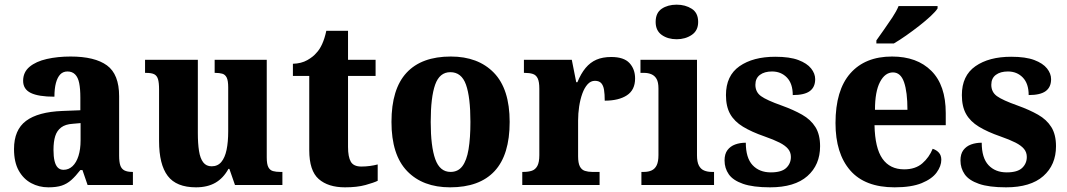

<svg xmlns="http://www.w3.org/2000/svg" viewBox="-20 -792 4566 822"><path d="M187 10Q147 10 113.5 -8Q80 -26 60 -62Q40 -98 40 -154Q40 -236 91.5 -274.5Q143 -313 248 -317L324 -320V-374Q324 -412 319 -436.5Q314 -461 301.5 -473.5Q289 -486 269 -486Q250 -486 238 -473.5Q226 -461 219.5 -437Q213 -413 213 -378Q145 -378 112 -394Q79 -410 79 -446Q79 -483 106.5 -506Q134 -529 180.5 -539.5Q227 -550 282 -550Q386 -550 438 -512Q490 -474 490 -380V-126Q490 -99 495 -84Q500 -69 512.5 -62.5Q525 -56 546 -56H549V0H355L333 -64H324Q304 -38 285.5 -21.5Q267 -5 244.5 2.5Q222 10 187 10ZM252 -65Q274 -65 290.5 -80.5Q307 -96 316 -124.5Q325 -153 325 -191V-265L291 -262Q260 -260 242 -246.5Q224 -233 216.5 -209.5Q209 -186 209 -150Q209 -122 213.5 -103Q218 -84 227.5 -74.5Q237 -65 252 -65Z M819 10Q735 10 698 -39Q661 -88 661 -188V-409Q661 -438 656.5 -453Q652 -468 640.5 -474Q629 -480 605 -480H601V-536H827V-222Q827 -178 832 -146Q837 -114 850 -97Q863 -80 886 -80Q912 -80 927.5 -98.5Q943 -117 950 -150.5Q957 -184 957 -230V-418Q957 -447 950.5 -460Q944 -473 931.5 -476.5Q919 -480 902 -480H899V-536H1122V-118Q1122 -89 1129 -76Q1136 -63 1149 -59.5Q1162 -56 1179 -56H1189V0H986L962 -69H958Q936 -29 902 -9.5Q868 10 819 10Z M1457 10Q1385 10 1344.5 -25.5Q1304 -61 1304 -149V-467H1234V-519Q1270 -520 1295.5 -534.5Q1321 -549 1334 -565Q1348 -579 1359 -603Q1370 -627 1377 -660H1470V-536H1588V-467H1470V-163Q1470 -120 1482 -99.5Q1494 -79 1527 -79Q1546 -79 1564 -81.5Q1582 -84 1597 -88V-18Q1581 -10 1545 0Q1509 10 1457 10Z M1907 10Q1790 10 1723 -59.5Q1656 -129 1656 -270Q1656 -411 1720.5 -480.5Q1785 -550 1910 -550Q2027 -550 2094.5 -480.5Q2162 -411 2162 -270Q2162 -129 2097.5 -59.5Q2033 10 1907 10ZM1909 -56Q1941 -56 1959.5 -80.5Q1978 -105 1986 -153Q1994 -201 1994 -270Q1994 -376 1975 -429.5Q1956 -483 1908 -483Q1862 -483 1843 -429.5Q1824 -376 1824 -270Q1824 -165 1843.5 -110.5Q1863 -56 1909 -56Z M2216 0V-56H2220Q2242 -56 2257 -61Q2272 -66 2280.5 -81.5Q2289 -97 2289 -128V-412Q2289 -442 2282 -456.5Q2275 -471 2261 -475.5Q2247 -480 2227 -480H2223V-536H2428L2447 -440H2452Q2467 -477 2487 -501Q2507 -525 2533.5 -536.5Q2560 -548 2597 -548Q2651 -548 2675 -522Q2699 -496 2699 -456Q2699 -407 2664 -384Q2629 -361 2569 -361Q2569 -389 2566 -407.5Q2563 -426 2554 -436Q2545 -446 2527 -446Q2509 -446 2495.5 -431Q2482 -416 2473 -391Q2464 -366 2459.5 -336Q2455 -306 2455 -276V-123Q2455 -94 2462.5 -79.5Q2470 -65 2484 -60.5Q2498 -56 2515 -56H2547V0Z M2726 0V-56H2737Q2756 -56 2770 -62.5Q2784 -69 2791.5 -84.5Q2799 -100 2799 -128V-413Q2799 -440 2791 -454Q2783 -468 2769 -474Q2755 -480 2738 -480H2722V-536H2964V-127Q2964 -99 2972 -83.5Q2980 -68 2994.5 -62Q3009 -56 3027 -56H3037V0ZM2877 -624Q2839 -624 2813 -642.5Q2787 -661 2787 -698Q2787 -737 2813 -754.5Q2839 -772 2877 -772Q2914 -772 2941.5 -754.5Q2969 -737 2969 -698Q2969 -661 2941.5 -642.5Q2914 -624 2877 -624Z M3277 10Q3204 10 3161 -5Q3118 -20 3100 -46Q3082 -72 3082 -105Q3082 -133 3094.5 -149.5Q3107 -166 3127.5 -173.5Q3148 -181 3173 -181Q3173 -116 3202 -85Q3231 -54 3280 -54Q3326 -54 3346 -73Q3366 -92 3366 -120Q3366 -140 3354 -154.5Q3342 -169 3317.5 -181.5Q3293 -194 3253 -208Q3198 -227 3161 -249.5Q3124 -272 3106 -304Q3088 -336 3088 -385Q3088 -468 3146 -508.5Q3204 -549 3299 -549Q3361 -549 3398 -535Q3435 -521 3452.5 -499Q3470 -477 3470 -453Q3470 -419 3447 -402Q3424 -385 3374 -385Q3374 -434 3349 -460Q3324 -486 3285 -486Q3253 -486 3233.5 -471.5Q3214 -457 3214 -429Q3214 -398 3238 -380.5Q3262 -363 3327 -340Q3377 -322 3414 -301Q3451 -280 3471 -248Q3491 -216 3491 -166Q3491 -86 3436.5 -38Q3382 10 3277 10Z M3810 10Q3683 10 3620 -62.5Q3557 -135 3557 -265Q3557 -406 3620.5 -478Q3684 -550 3799 -550Q3906 -550 3967.5 -488.5Q4029 -427 4029 -308V-256H3724Q3726 -158 3758 -112.5Q3790 -67 3851 -67Q3899 -67 3928.5 -92.5Q3958 -118 3973 -155Q3989 -150 3999.5 -138.5Q4010 -127 4010 -108Q4010 -81 3990 -53.5Q3970 -26 3926 -8Q3882 10 3810 10ZM3865 -322Q3865 -398 3850.5 -440Q3836 -482 3803 -482Q3769 -482 3747.5 -441Q3726 -400 3726 -322ZM3732 -619Q3746 -639 3764.5 -665Q3783 -691 3800.5 -717.5Q3818 -744 3827 -766H3994V-756Q3986 -743 3964.5 -723Q3943 -703 3915.5 -681.5Q3888 -660 3859.5 -640Q3831 -620 3807 -606H3732Z M4287 10Q4214 10 4171 -5Q4128 -20 4110 -46Q4092 -72 4092 -105Q4092 -133 4104.5 -149.5Q4117 -166 4137.5 -173.5Q4158 -181 4183 -181Q4183 -116 4212 -85Q4241 -54 4290 -54Q4336 -54 4356 -73Q4376 -92 4376 -120Q4376 -140 4364 -154.5Q4352 -169 4327.5 -181.5Q4303 -194 4263 -208Q4208 -227 4171 -249.5Q4134 -272 4116 -304Q4098 -336 4098 -385Q4098 -468 4156 -508.5Q4214 -549 4309 -549Q4371 -549 4408 -535Q4445 -521 4462.5 -499Q4480 -477 4480 -453Q4480 -419 4457 -402Q4434 -385 4384 -385Q4384 -434 4359 -460Q4334 -486 4295 -486Q4263 -486 4243.5 -471.5Q4224 -457 4224 -429Q4224 -398 4248 -380.5Q4272 -363 4337 -340Q4387 -322 4424 -301Q4461 -280 4481 -248Q4501 -216 4501 -166Q4501 -86 4446.5 -38Q4392 10 4287 10Z"/></svg>

Font: Noto Serif Khmer SemiCondensed ExtraBold
Style: Regular
Weight: 800
Width: 4
Designer: Danh Hong and the Monotype Design Team
Foundry: Monotype Imaging Inc.
Version: Version 2.004